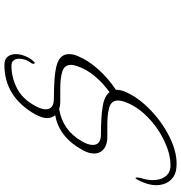

<svg xmlns="http://www.w3.org/2000/svg" viewBox="5 -658 823 873"><g transform="rotate(-90 416.5 -221.5)"><path d="M109 170Q93 170 76 167Q46 160 28.5 136Q11 112 11 78Q11 38 36 -8Q41 -17 43 -17Q46 -17 46 -8Q46 -7 45.5 -3.5Q45 0 44 5Q34 36 34 61Q34 94 48.5 116Q63 138 88 141Q90 142 94.5 142Q99 142 104 142Q153 142 212 114Q272 86 321.5 37.5Q371 -11 391 -69Q396 -84 396 -96Q396 -126 366.5 -135.5Q337 -145 288 -145H246Q234 -145 226 -145Q218 -145 213 -146Q186 -150 170.5 -165.5Q155 -181 155 -205Q155 -230 171 -258Q229 -364 329 -382Q316 -398 316 -419Q316 -441 333 -473Q413 -613 558 -613Q583 -613 595 -598.5Q607 -584 607 -561Q607 -540 597.5 -517.5Q588 -495 574 -480Q569 -475 567 -475Q566 -475 565 -476Q564 -477 564 -477Q563 -478 563 -482Q563 -489 571 -497Q586 -521 586 -547Q586 -562 578 -571.5Q570 -581 554 -581Q502 -581 453 -556.5Q404 -532 372 -474Q356 -446 356 -425Q356 -388 405 -388Q455 -388 493.5 -385Q532 -382 557 -375Q607 -361 607 -319Q607 -298 597 -277Q578 -231 537.5 -186Q497 -141 445 -106Q445 -85 435 -62Q410 -5 356 48Q301 102 234 136Q167 170 109 170ZM434 -135Q476 -165 507.5 -203Q539 -241 553 -284Q555 -291 556.5 -297Q558 -303 558 -310Q558 -340 528.5 -349.5Q499 -359 450 -359H408Q396 -359 388 -359Q380 -359 375 -360Q370 -361 365.5 -362Q361 -363 357 -364Q260 -348 210 -260Q194 -232 194 -211Q194 -174 243 -174Q283 -174 314.5 -172Q346 -170 369 -166Q415 -159 434 -135Z"/></g></svg>

Font: Allison
Style: Regular
Weight: 400
Designer: Robert E. Leuschke
Foundry: Robert E. Leuschke
Version: Version 1.010; ttfautohint (v1.8.3)